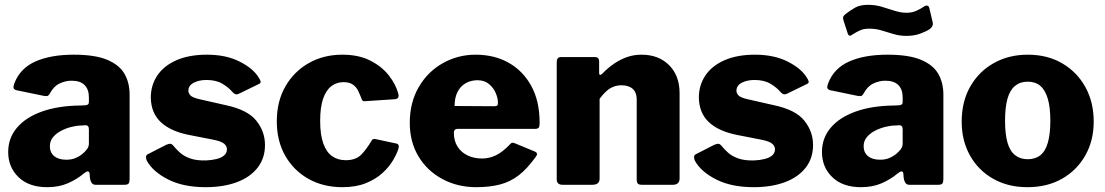

<svg xmlns="http://www.w3.org/2000/svg" viewBox="-20 -767 4586 797"><path d="M327 -46Q298 -22 261 -6Q224 10 176 10Q100 10 57 -31.5Q14 -73 14 -136Q14 -194 50.5 -237Q87 -280 154 -304Q221 -328 313 -329L334 -330Q338 -330 343.5 -332.5Q349 -335 349 -344V-363Q349 -396 331 -414Q313 -432 277 -432Q252 -432 227.5 -420.5Q203 -409 187 -379Q183 -372 179 -369.5Q175 -367 162 -369L46 -393Q40 -395 37 -400Q34 -405 40 -422Q64 -484 127.5 -512Q191 -540 286 -540Q374 -540 424.5 -519Q475 -498 496.5 -461Q518 -424 518 -374V-25Q518 -11 514 -5.5Q510 0 497 0H376Q365 0 359.5 -9.5Q354 -19 353 -31L352 -46Q349 -65 327 -46ZM349 -230Q349 -248 334 -247L318 -246Q300 -246 277.5 -240.5Q255 -235 234.5 -224.5Q214 -214 200.5 -198Q187 -182 187 -160Q187 -134 205 -119Q223 -104 255 -104Q277 -104 293.5 -111Q310 -118 321 -127Q333 -137 341 -147.5Q349 -158 349 -171V-230Z M945 -385Q929 -404 903 -419.5Q877 -435 837 -435Q806 -435 784 -423.5Q762 -412 762 -390Q762 -381 770 -371.5Q778 -362 809 -355L919 -330Q1008 -311 1044 -266Q1080 -221 1080 -165Q1080 -110 1049 -70.5Q1018 -31 962.5 -10.5Q907 10 834 10Q741 10 678 -22Q615 -54 590 -99Q586 -107 586 -114.5Q586 -122 592 -126L670 -166Q682 -171 688 -170Q694 -169 698 -164Q711 -148 727 -133.5Q743 -119 769 -109.5Q795 -100 835 -101Q859 -102 879 -107Q899 -112 910.5 -122Q922 -132 922 -147Q922 -160 911 -170Q900 -180 866 -187L764 -207Q688 -222 647.5 -260Q607 -298 606 -362Q606 -413 633 -453.5Q660 -494 712.5 -517Q765 -540 839 -540Q918 -540 974.5 -511.5Q1031 -483 1054 -445Q1059 -438 1061.5 -430Q1064 -422 1054 -418L972 -378Q963 -374 957 -376Q951 -378 945 -385Z M1401 -540Q1469 -540 1517 -515.5Q1565 -491 1594 -454Q1623 -417 1633 -379Q1640 -356 1617 -355L1496 -347Q1483 -345 1480 -359Q1474 -375 1466.5 -390.5Q1459 -406 1444.5 -416Q1430 -426 1406 -426Q1377 -426 1355 -409Q1333 -392 1321 -356.5Q1309 -321 1309 -265Q1309 -208 1322 -171.5Q1335 -135 1359 -118.5Q1383 -102 1415 -102Q1457 -102 1479.5 -125Q1502 -148 1523 -184Q1525 -188 1529 -189.5Q1533 -191 1542 -189L1626 -171Q1639 -168 1634 -150Q1628 -130 1612 -102.5Q1596 -75 1568.5 -49.5Q1541 -24 1499.5 -7Q1458 10 1401 10Q1322 10 1260.5 -24.5Q1199 -59 1164 -120.5Q1129 -182 1129 -263Q1129 -346 1164.5 -408Q1200 -470 1261.5 -505Q1323 -540 1401 -540Z M1864 -216Q1864 -182 1879.5 -158Q1895 -134 1921.5 -121.5Q1948 -109 1981 -109Q2011 -109 2039 -122.5Q2067 -136 2099 -170Q2103 -174 2106 -174.5Q2109 -175 2118 -172L2200 -138Q2216 -131 2204 -116Q2169 -67 2133.5 -39.5Q2098 -12 2055 -1Q2012 10 1957 10Q1879 10 1816 -24Q1753 -58 1717 -118Q1681 -178 1681 -257Q1681 -342 1718.5 -406Q1756 -470 1818.5 -505Q1881 -540 1954 -540Q2032 -540 2091.5 -506.5Q2151 -473 2185.5 -410Q2220 -347 2220 -257Q2220 -245 2217.5 -239Q2215 -233 2203 -232H1878Q1872 -232 1868 -228Q1864 -224 1864 -216ZM2030 -326Q2040 -326 2043.5 -328.5Q2047 -331 2047 -340Q2047 -359 2038 -380.5Q2029 -402 2010 -418Q1991 -434 1962 -434Q1935 -434 1913 -421.5Q1891 -409 1879 -385Q1867 -361 1867 -327Z M2315 0Q2291 0 2291 -23V-509Q2291 -530 2308 -530H2450Q2467 -530 2467 -512V-464Q2467 -458 2470 -456.5Q2473 -455 2479 -460Q2502 -484 2528 -502Q2554 -520 2582.5 -530Q2611 -540 2643 -540Q2714 -540 2757.5 -496.5Q2801 -453 2801 -380V-27Q2801 0 2773 0H2644Q2632 0 2627.5 -5Q2623 -10 2623 -23V-355Q2623 -383 2606.5 -398Q2590 -413 2560 -413Q2542 -413 2526.5 -407Q2511 -401 2497 -388.5Q2483 -376 2469 -357V-26Q2469 0 2439 0H2315Z M3220 -385Q3204 -404 3178 -419.5Q3152 -435 3112 -435Q3081 -435 3059 -423.5Q3037 -412 3037 -390Q3037 -381 3045 -371.5Q3053 -362 3084 -355L3194 -330Q3283 -311 3319 -266Q3355 -221 3355 -165Q3355 -110 3324 -70.5Q3293 -31 3237.5 -10.5Q3182 10 3109 10Q3016 10 2953 -22Q2890 -54 2865 -99Q2861 -107 2861 -114.5Q2861 -122 2867 -126L2945 -166Q2957 -171 2963 -170Q2969 -169 2973 -164Q2986 -148 3002 -133.5Q3018 -119 3044 -109.5Q3070 -100 3110 -101Q3134 -102 3154 -107Q3174 -112 3185.5 -122Q3197 -132 3197 -147Q3197 -160 3186 -170Q3175 -180 3141 -187L3039 -207Q2963 -222 2922.5 -260Q2882 -298 2881 -362Q2881 -413 2908 -453.5Q2935 -494 2987.5 -517Q3040 -540 3114 -540Q3193 -540 3249.5 -511.5Q3306 -483 3329 -445Q3334 -438 3336.5 -430Q3339 -422 3329 -418L3247 -378Q3238 -374 3232 -376Q3226 -378 3220 -385Z M3705 -46Q3676 -22 3639 -6Q3602 10 3554 10Q3478 10 3435 -31.5Q3392 -73 3392 -136Q3392 -194 3428.5 -237Q3465 -280 3532 -304Q3599 -328 3691 -329L3712 -330Q3716 -330 3721.5 -332.5Q3727 -335 3727 -344V-363Q3727 -396 3709 -414Q3691 -432 3655 -432Q3630 -432 3605.5 -420.5Q3581 -409 3565 -379Q3561 -372 3557 -369.5Q3553 -367 3540 -369L3424 -393Q3418 -395 3415 -400Q3412 -405 3418 -422Q3442 -484 3505.5 -512Q3569 -540 3664 -540Q3752 -540 3802.5 -519Q3853 -498 3874.5 -461Q3896 -424 3896 -374V-25Q3896 -11 3892 -5.5Q3888 0 3875 0H3754Q3743 0 3737.5 -9.5Q3732 -19 3731 -31L3730 -46Q3727 -65 3705 -46ZM3727 -230Q3727 -248 3712 -247L3696 -246Q3678 -246 3655.5 -240.5Q3633 -235 3612.5 -224.5Q3592 -214 3578.5 -198Q3565 -182 3565 -160Q3565 -134 3583 -119Q3601 -104 3633 -104Q3655 -104 3671.5 -111Q3688 -118 3699 -127Q3711 -137 3719 -147.5Q3727 -158 3727 -171V-230ZM3839 -646Q3824 -636 3799 -627Q3774 -618 3743 -618Q3715 -618 3689.5 -625.5Q3664 -633 3640 -640.5Q3616 -648 3588 -648Q3567 -648 3552.5 -642Q3538 -636 3519 -624Q3512 -618 3506.5 -619Q3501 -620 3498 -631L3482 -680Q3480 -687 3479.5 -693Q3479 -699 3489 -708Q3508 -723 3529 -735Q3550 -747 3583 -747Q3614 -747 3641.5 -738.5Q3669 -730 3694.5 -722Q3720 -714 3743 -714Q3766 -714 3784.5 -722.5Q3803 -731 3816 -740Q3823 -745 3829.5 -743.5Q3836 -742 3838 -732L3852 -673Q3855 -658 3839 -646Z M4245 10Q4164 10 4102.5 -25Q4041 -60 4006.5 -121.5Q3972 -183 3972 -262Q3972 -346 4008 -408.5Q4044 -471 4106 -505.5Q4168 -540 4246 -540Q4328 -540 4389.5 -504Q4451 -468 4485.5 -405.5Q4520 -343 4520 -262Q4520 -183 4485 -121.5Q4450 -60 4388.5 -25Q4327 10 4245 10ZM4246 -106Q4278 -106 4299 -123Q4320 -140 4330 -176Q4340 -212 4340 -266Q4340 -321 4329.5 -357Q4319 -393 4298.5 -410.5Q4278 -428 4246 -428Q4215 -428 4193.5 -410.5Q4172 -393 4162 -357Q4152 -321 4152 -266Q4152 -211 4162 -175.5Q4172 -140 4193.5 -123Q4215 -106 4246 -106Z"/></svg>

Font: Libre Franklin ExtraBold
Style: Regular
Weight: 800
Designer: Pablo Impallari, Rodrigo Fuenzalida, Nhung Nguyen
Foundry: Impallari Type
Version: Version 3.000